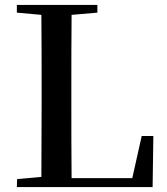

<svg xmlns="http://www.w3.org/2000/svg" viewBox="-20 -755 675 775"><path d="M48 -704 147 -695C148 -596 148 -494 148 -393V-327L147 -41L49 -32L48 0H596L599 -206H552L514 -36H269C268 -138 268 -239 268 -330V-390C268 -494 268 -596 269 -695L373 -704V-735H48Z"/></svg>

Font: Noto Serif CJK HK SemiBold
Style: Regular
Weight: 600
Designer: Ryoko NISHIZUKA 西塚涼子 (kana & ideographs); Frank Grießhammer (Latin, Greek & Cyrillic); Wenlong ZHANG 张文龙 (bopomofo); San
Foundry: Adobe
Version: Version 2.001;hotconv 1.1.0;makeotfexe 2.6.0